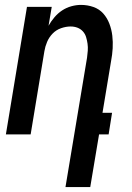

<svg xmlns="http://www.w3.org/2000/svg" viewBox="-20 -548 540 783"><path d="M247 215 335 -313Q337 -327 338 -341.5Q339 -356 337 -370Q335 -384 331 -397Q327 -410 318 -420Q309 -430 296 -435Q283 -440 268 -440Q249 -440 229 -433Q209 -426 194.5 -411Q180 -396 172 -377Q164 -358 161 -339L105 0H4L90 -520H191L178 -443Q188 -461 202 -477.5Q216 -494 233.5 -505.5Q251 -517 271 -522.5Q291 -528 310 -528Q337 -528 361 -519.5Q385 -511 401 -493Q417 -475 426 -451.5Q435 -428 438 -402.5Q441 -377 439.5 -351Q438 -325 433 -299L398 -88H437L423 0H384L348 215Z"/></svg>

Font: Iosevka Semibold Oblique
Style: Regular
Weight: 600
Italic angle: -9°
Monospace: yes
Designer: Belleve Invis
Foundry: Belleve Invis
Version: Version 32.5.0; ttfautohint (v1.8.4)